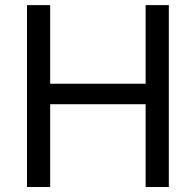

<svg xmlns="http://www.w3.org/2000/svg" viewBox="-20 -748 783 768"><path d="M87.9 0V-727.5H180.7V-413.1H562.5V-727.5H655.3V0H562.5V-331.1H180.7V0Z"/></svg>

Font: Inter
Style: Regular
Weight: 400
Designer: Rasmus Andersson
Foundry: rsms
Version: Version 4.001;git-9221beed3